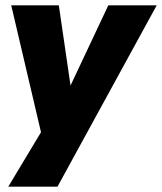

<svg xmlns="http://www.w3.org/2000/svg" viewBox="-20 -518 606 718"><path d="M11 180 145 -43 144 22 22 -498H200L248 -169H230L385 -498H566L195 180Z"/></svg>

Font: Nunito Sans 10pt SemiCondensed Black
Style: Italic
Weight: 900
Width: 4
Italic angle: -9°
Designer: Vernon Adams
Foundry: Vernon Adams
Version: Version 3.101;gftools[0.9.27]